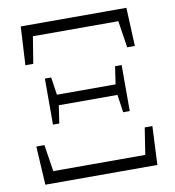

<svg xmlns="http://www.w3.org/2000/svg" viewBox="-81 -795 789 867"><g transform="rotate(-10 313.5 -361.5)"><path d="M118.2 -669.9 98.1 -546.9H62L71.8 -723.1H556.2L564 -546.9H528.8L509.8 -669.9ZM179.2 -391.1H448.2L460 -472.2H490.2V-261.2H460L448.2 -342.8H179.2L167 -261.2H138.2V-472.2H167ZM543.9 -176.8H579.1L570.8 0H57.1L46.9 -176.8H84L103 -54.2H524.9Z"/></g></svg>

Font: Source Han Serif CN ExtraLight
Style: Regular
Weight: 250
Designer: Ryoko NISHIZUKA  (kana & ideographs); Frank Grießhammer (Latin, Greek & Cyrillic); Wenlong ZHANG  (bopomofo); Sandoll Co
Foundry: Adobe Systems Incorporated
Version: Version 1.001;PS 1.001;hotconv 16.6.54;makeotf.lib2.5.65590